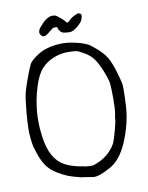

<svg xmlns="http://www.w3.org/2000/svg" viewBox="-93 -900 761 986"><g transform="rotate(-10 287.5 -406.5)"><path d="M397.5 -807.1Q397.5 -803.2 393.1 -788.6Q388.7 -773.9 365.2 -754.4Q340.8 -733.9 323.2 -733.9Q305.7 -733.9 292 -736.8Q278.3 -739.7 271.5 -751.5Q262.7 -763.2 264.6 -767.1Q266.6 -771 258.8 -771Q258.8 -771 247.1 -771Q240.2 -771 221.2 -754.4Q202.1 -737.8 191.9 -736.3Q181.6 -734.9 174.8 -743.2Q168 -751.5 168 -757.3Q168 -763.2 170.9 -772Q173.8 -780.8 199.2 -806.6Q224.6 -832.5 251 -832.5Q255.9 -832.5 262.2 -831.1Q268.6 -829.6 286.6 -814.9Q304.7 -800.3 309.1 -793Q313.5 -785.6 318.8 -784.7Q324.2 -783.7 333 -793.9Q341.8 -804.2 360.4 -813.5Q378.9 -822.8 383.8 -820.8Q397.5 -818.8 397.5 -807.1ZM266.6 -683.6Q272.5 -683.6 278.3 -683.6Q296.9 -683.6 320.3 -679.7Q389.6 -667 417 -646.5Q461.9 -612.3 483.9 -583.5Q505.9 -554.7 522.9 -499Q540 -443.4 543 -420.9Q543.9 -412.1 543.9 -394.5Q543.9 -365.2 541 -310.5Q536.1 -222.7 497.6 -129.9Q459 -37.1 395.5 -6.8Q344.7 20.5 318.4 20.5L248 9.8Q205.1 -1 184.1 -9.3Q163.1 -17.6 131.3 -36.6Q99.6 -55.7 81.1 -81.5Q62.5 -107.4 48.8 -147Q35.2 -186.5 32.2 -210Q29.3 -232.4 27.3 -261.7Q27.3 -261.7 27.3 -277.3Q27.3 -307.6 32.2 -366.2Q39.1 -441.4 46.4 -469.2Q53.7 -497.1 72.3 -546.9Q90.8 -596.7 98.6 -609.9Q106.4 -623 134.3 -643.1Q162.1 -663.1 189.5 -670.9Q221.7 -681.6 266.6 -683.6ZM85.9 -360.4Q84 -335.9 84 -311.5Q84 -271.5 89.8 -231.4Q98.6 -167 120.1 -129.4Q141.6 -91.8 173.8 -73.7Q206.1 -55.7 249.5 -46.9Q293 -38.1 308.1 -38.1Q323.2 -38.1 331.1 -42Q407.2 -68.4 442.4 -132.8Q449.2 -146.5 461.9 -193.4Q474.6 -240.2 474.6 -250Q474.6 -259.8 479 -280.8Q483.4 -301.8 483.4 -359.9Q483.4 -418 480.5 -439.9Q477.5 -461.9 460 -505.4Q442.4 -548.8 424.8 -572.8Q407.2 -596.7 379.4 -612.8Q351.6 -628.9 339.8 -631.8Q328.1 -634.8 292 -634.8Q255.9 -634.8 218.8 -619.6Q181.6 -604.5 155.8 -576.2Q129.9 -547.9 110.8 -486.3Q91.8 -424.8 85.9 -360.4Z"/></g></svg>

Font: Drukaatie burti
Style: Light
Weight: 300
Version: Version 0.14